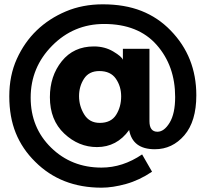

<svg xmlns="http://www.w3.org/2000/svg" viewBox="-20 -720 952 889"><path d="M450 149Q263 149 143 29Q83 -30 53 -104.2Q23 -178.5 23 -274Q23 -370.5 58 -447.5Q93 -524.5 150.2 -579.5Q207.5 -634.5 285 -667.2Q362.5 -700 456 -700Q557.5 -700 634.8 -669.5Q712 -639 770 -579Q889 -457 889 -279Q889 -158 833.5 -93.5Q778 -29 697 -29Q594 -29 578 -118Q521 -39 429 -39Q344 -39 277.5 -101.5Q211 -164 211 -270Q211 -368 266 -436.5Q321 -505 415 -505Q465 -505 504.5 -481.5Q544 -458 549 -443V-494H672V-159Q672 -110 709 -110Q740 -110 765.5 -152Q791 -194 791 -271Q791 -415 705.5 -512Q620 -609 462 -609Q321 -609 221.5 -508.5Q122 -408 122 -268Q122 -129 216.5 -36.5Q311 56 450 56Q548 56 638 -5L684 75Q625.5 114.5 563.5 131.8Q501.5 149 450 149ZM442 -151Q494 -151 517.5 -188Q541 -225 541 -274Q541 -320 516.5 -355.5Q492 -391 440 -391Q392 -391 369 -355.5Q346 -320 346 -275Q346 -229 370 -190Q394 -151 442 -151Z"/></svg>

Font: Argentum Novus
Style: Bold
Weight: 700
Designer: Julieta Ulanovsky (font) & Cristiano Sobral (main changes)
Foundry: Julieta Ulanovsky (font) & Cristiano Sobral (main changes)
Version: Version 3.00;November 27, 2020;FontCreator 13.0.0.2655 64-bi